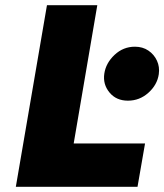

<svg xmlns="http://www.w3.org/2000/svg" viewBox="-20 -720 633 740"><path d="M382 -436Q376 -395 402 -363.5Q428 -332 473 -332Q518 -332 552 -362.5Q586 -393 592 -434Q596 -462 585 -486Q574 -510 552 -525Q530 -540 500 -540Q455 -540 421.5 -508.5Q388 -477 382 -436ZM161 -700 41 0H510L539 -167H264L355 -700Z"/></svg>

Font: Jost* 800 Heavy Italic
Style: Italic
Weight: 800
Italic angle: -10°
Version: Version 3.200; ttfautohint (v0.97) -l 8 -r 50 -G 200 -x 14 -